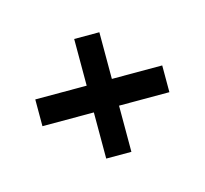

<svg xmlns="http://www.w3.org/2000/svg" viewBox="-75 -499 533 500"><g transform="rotate(30 191.5 -249.5)"><path d="M102 -389 191 -300 287 -396 338 -345 242 -249 330 -161 282 -113 194 -201 96 -103 45 -154 143 -252 54 -341Z"/></g></svg>

Font: Hermeneus One
Style: Regular
Weight: 400
Designer: Rodrigo Fuenzalida, Pablo Impallari
Foundry: Pablo Impallari, Rodrigo Fuenzalida
Version: Version 1.002; ttfautohint (v0.93) -l 8 -r 50 -G 200 -x 14 -